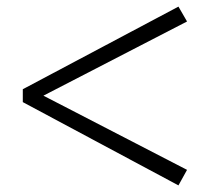

<svg xmlns="http://www.w3.org/2000/svg" viewBox="-20 -657 649 581"><path d="M49 -348V-387L520 -637L546 -592L93 -358V-377L546 -143L520 -96Z"/></svg>

Font: Noto Serif KR ExtraLight ExtraBold
Style: Regular
Weight: 800
Version: Version 2.003-H1;hotconv 1.1.1;makeotfexe 2.6.0